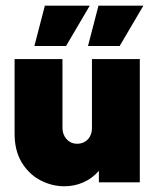

<svg xmlns="http://www.w3.org/2000/svg" viewBox="-20 -640 547 674"><path d="M206.2 13.9Q161.8 13.9 121.5 -7.3Q81.2 -28.5 56.2 -69.8Q31.2 -111.1 31.2 -170.8V-432.6H199.3V-191Q199.3 -167.4 213.9 -151.4Q228.5 -135.4 250.7 -135.4Q265.3 -135.4 277.1 -142Q288.9 -148.6 295.8 -161.1Q302.8 -173.6 302.8 -190.3V-432.6H470.8V0H327.1V-40.3Q303.5 -13.2 272.2 0.3Q241 13.9 206.2 13.9ZM288.9 -478.5 325.7 -620.1H483.3L400 -478.5ZM100.7 -478.5 137.5 -620.1H295.1L211.8 -478.5Z"/></svg>

Font: Afacad Flux Black
Style: Regular
Weight: 900
Designer: Kristian Moeller
Foundry: Dicotype
Version: Version 1.100